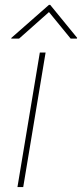

<svg xmlns="http://www.w3.org/2000/svg" viewBox="-20 -759 333 779"><path d="M50.8 0 141.6 -545.9H165L74.2 0ZM266.6 -602.5 178.7 -710 57.6 -602.5H25.4L26.4 -605.5L178.7 -739.3H183.6L293 -605.5L292 -602.5Z"/></svg>

Font: Inter Tight Thin
Style: Italic
Weight: 250
Italic angle: -9.39999°
Designer: Rasmus Andersson
Foundry: rsms
Version: Version 3.004